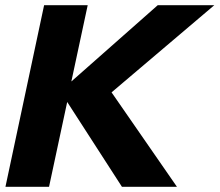

<svg xmlns="http://www.w3.org/2000/svg" viewBox="-20 -720 846 740"><path d="M1 0 150 -700H318L255 -406L588 -700H806L410 -364L662 0H450L239 -327L169 0Z"/></svg>

Font: Rosa Sans Black
Style: Italic
Weight: 900
Italic angle: -12°
Designer: Pentagram / MCKL
Foundry: Pentagram / MCKL
Version: Version 1.005;September 16, 2019;FontCreator 11.5.0.2425 64-